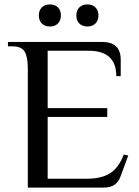

<svg xmlns="http://www.w3.org/2000/svg" viewBox="-20 -850 630 870"><path d="M106 -540Q106 -591 92 -615.5Q78 -640 36 -640H16V-660H442Q527 -660 527 -580V-505H507Q507 -620 382 -620H196V-360H466V-320H196V-40H371Q440 -40 479 -65Q518 -90 541 -150L561 -145L526 -50Q508 0 451 0H106ZM156 -780Q156 -803 169.5 -816.5Q183 -830 206 -830Q229 -830 242.5 -816.5Q256 -803 256 -780Q256 -757 242.5 -743.5Q229 -730 206 -730Q183 -730 169.5 -743.5Q156 -757 156 -780ZM326 -780Q326 -803 339.5 -816.5Q353 -830 376 -830Q399 -830 412.5 -816.5Q426 -803 426 -780Q426 -757 412.5 -743.5Q399 -730 376 -730Q353 -730 339.5 -743.5Q326 -757 326 -780Z"/></svg>

Font: Philosopher
Style: Regular
Weight: 400
Designer: Jovanny Lemonad
Foundry: Jovanny Lemonad
Version: Version 2.000